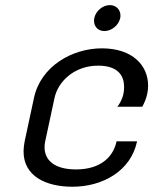

<svg xmlns="http://www.w3.org/2000/svg" viewBox="-20 -703 615 740"><path d="M443.3 -633.3C444.2 -636.7 444.2 -640 444.2 -643.3C444.2 -665.8 427.5 -683.3 403.3 -683.3C375.8 -683.3 349.2 -660.8 343.3 -633.3C342.5 -630 342.5 -626.7 342.5 -622.5C342.5 -600 358.3 -583.3 382.5 -583.3C410 -583.3 437.5 -605.8 443.3 -633.3ZM372.5 -516.7C259.2 -516.7 136.7 -448.3 110.8 -325L75 -158.3C72.5 -144.2 70.8 -131.7 70.8 -119.2C70.8 -24.2 156.7 16.7 259.2 16.7C375 16.7 484.2 -43.3 508.3 -158.3H429.2C417.5 -100.8 370 -50 273.3 -50C189.2 -50 151.7 -85.8 151.7 -135.8C151.7 -142.5 152.5 -150.8 154.2 -158.3L190 -325C203.3 -388.3 265.8 -450 358.3 -450C440.8 -450 458.3 -405 458.3 -368.3C458.3 -358.3 457.5 -349.2 455.8 -341.7C450.8 -318.3 440 -301.7 432.5 -291.7H528.3C535.8 -305 543.3 -321.7 547.5 -341.7C550 -352.5 550.8 -363.3 550.8 -373.3C550.8 -449.2 492.5 -516.7 372.5 -516.7Z"/></svg>

Font: BoonHome
Style: Book Oblique
Weight: 400
Italic angle: -12°
Designer: Sungsit Sawaiwan
Foundry: Sungsit Sawaiwan
Version: Version 0.2